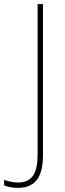

<svg xmlns="http://www.w3.org/2000/svg" viewBox="-88 -734 314 929"><path d="M-1 175C88 175 120 115 120 16V-714H94V11C94 95 74 149 -1 149C-26 149 -50 143 -68 136V163C-51 170 -29 175 -1 175Z"/></svg>

Font: Noto Sans Oriya Cond Thin
Style: Regular
Weight: 100
Width: 3
Designer: Amélie Bonet and Sol Matas
Foundry: Google LLC
Version: Version 2.006